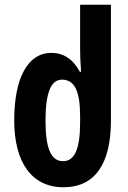

<svg xmlns="http://www.w3.org/2000/svg" viewBox="-20 -780 542 810"><path d="M248 10C377 10 448 -84 448 -271V-760H318V-570C318 -549 319 -519 322 -477H317C288 -531 247 -557 197 -557C97 -557 40 -451 40 -272C40 -96 113 10 248 10ZM246 -100C193 -100 172 -159 172 -271C172 -383 193 -444 241 -444C295 -444 318 -396 318 -288V-264C318 -154 296 -100 246 -100Z"/></svg>

Font: Noto Sans Georgian ExtraCondensed Bold
Style: Regular
Weight: 700
Width: 2
Designer: Monotype Design Team, Akaki Razmadze
Foundry: Google LLC
Version: Version 2.005